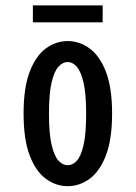

<svg xmlns="http://www.w3.org/2000/svg" viewBox="-20 -660 490 692"><path d="M224 11Q182 11 145.8 -15.2Q109.5 -41.5 87.2 -99.2Q65 -157 65 -251Q65 -344.5 87.2 -402Q109.5 -459.5 145.8 -485.8Q182 -512 224 -512Q266 -512 302.5 -485.8Q339 -459.5 361.5 -402Q384 -344.5 384 -251Q384 -157 361.5 -99.2Q339 -41.5 302.5 -15.2Q266 11 224 11ZM224 -64.5Q241.5 -64.5 256.5 -80.2Q271.5 -96 281 -136.5Q290.5 -177 290.5 -251Q290.5 -322.5 281 -362.8Q271.5 -403 256.5 -419.8Q241.5 -436.5 224 -436.5Q206.5 -436.5 191 -420Q175.5 -403.5 166 -363.2Q156.5 -323 156.5 -251Q156.5 -177.5 166.2 -137Q176 -96.5 191.2 -80.5Q206.5 -64.5 224 -64.5ZM98.5 -579.5V-640.5H350V-579.5Z"/></svg>

Font: Trispace Condensed
Style: Regular
Weight: 400
Width: 3
Designer: Tyler Finck
Foundry: Etcetera Type Company
Version: Version 1.210; ttfautohint (v1.8.3)